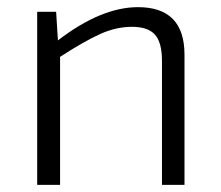

<svg xmlns="http://www.w3.org/2000/svg" viewBox="-20 -517 617 537"><path d="M137 -484 142 -404Q263 -497 366 -497Q496 -497 496 -364V0H433V-347Q433 -398 413.5 -420Q394 -442 349 -442Q305 -442 260.5 -422Q216 -402 148 -358V0H84V-484Z"/></svg>

Font: Exo 2.0 Light
Style: Regular
Weight: 300
Designer: Natanael Gama
Version: Version 1.001;PS 001.001;hotconv 1.0.70;makeotf.lib2.5.58329